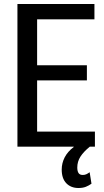

<svg xmlns="http://www.w3.org/2000/svg" viewBox="-20 -731 517 957"><path d="M413.1 -330.1H165V-75.2H453.1V0H427.7Q396.5 25.4 380.9 49.8Q365.2 74.2 365.2 104Q365.2 121.6 371.3 131.3Q377.4 141.1 392.6 141.1Q402.8 141.1 410.9 137.2Q418.9 133.3 426.8 127.4L436 184.6Q423.3 193.8 408 200Q392.6 206.1 371.1 206.1Q333.5 206.1 310.5 182.4Q287.6 158.7 287.6 114.3Q287.6 82.5 302.2 53.7Q316.9 24.9 347.7 1.5L347.2 0H66.9V-710.9H450.7V-634.8H165V-405.8H413.1Z"/></svg>

Font: Franco
Style: Regular
Weight: 400
Designer: Google
Version: Version 1.200311; 2013